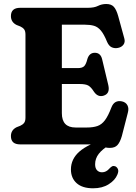

<svg xmlns="http://www.w3.org/2000/svg" viewBox="-20 -740 695 984"><path d="M36 -657.5Q36 -700 83.5 -700H429.5Q463 -700 482.2 -709.8Q501.5 -719.5 524.5 -719.5Q550.5 -719.5 563.5 -705Q576.5 -690.5 585.5 -658.5L617 -543.5Q622.5 -524.5 612.8 -511.2Q603 -498 585 -494.5Q568.5 -491 553.5 -497.2Q538.5 -503.5 529 -525Q513 -564.5 497.2 -583.2Q481.5 -602 461.8 -607.8Q442 -613.5 415 -613.5H297V-391H378.5Q402.5 -391 412 -401.5Q421.5 -412 427.5 -436.5Q437 -469 465 -469.5Q495.5 -470 503.5 -436L535 -304Q545 -261 512 -250Q482 -240 461.5 -270Q447 -293 433.2 -301.2Q419.5 -309.5 387 -309.5H297V-160Q297 -86.5 367.5 -86.5H425Q457 -86.5 479 -94Q501 -101.5 517.8 -123.8Q534.5 -146 551 -189.5Q566 -228.5 605 -220.5Q625 -216 633.2 -200.2Q641.5 -184.5 635 -161.5L604.5 -43Q595.5 -11.5 582.2 3.2Q569 18 542.5 18Q520.5 18 501 9Q481.5 0 449 0H83.5Q36 0 36 -42.5Q36 -73.5 65 -88L84 -95.5Q97 -101.5 103.8 -110.5Q110.5 -119.5 110.5 -137.5V-562.5Q110.5 -580.5 103.8 -589.5Q97 -598.5 84 -604.5L65 -612Q36 -626.5 36 -657.5ZM528.5 -31 544 0.5Q504.5 24.5 486 48.5Q467.5 72.5 467.5 102Q467.5 122.5 477.5 132.8Q487.5 143 503 143Q524.5 143 541 123.5Q548 116 554.5 112.5Q561 109 569.5 112Q578 114.5 583.8 125.5Q589.5 136.5 581.5 155Q570 183.5 537.2 204.2Q504.5 225 457.5 225Q402 225 372.8 198.8Q343.5 172.5 343.5 128.5Q343.5 75 387 36.8Q430.5 -1.5 528.5 -31Z"/></svg>

Font: Fraunces 72pt SuperSoft
Style: Bold
Weight: 700
Version: Version 1.000;[0bf87f6ff]